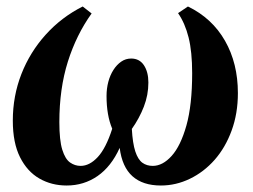

<svg xmlns="http://www.w3.org/2000/svg" viewBox="-20 -561 781 592"><path d="M185.5 11Q139 11 101.5 -10.5Q64 -32 41.8 -76.2Q19.5 -120.5 19.5 -189Q19.5 -265 46 -332.8Q72.5 -400.5 121 -454.2Q169.5 -508 235 -541L262.5 -519.5Q215.5 -454 189.2 -370.8Q163 -287.5 163 -184.5Q163 -128.5 172 -99.5Q181 -70.5 196 -60Q211 -49.5 228.5 -49.5Q256 -49.5 281.2 -76.5Q306.5 -103.5 326 -164Q317 -185.5 312.8 -210.5Q308.5 -235.5 308.5 -265Q308.5 -288 314 -308.8Q319.5 -329.5 329.8 -345.5Q340 -361.5 353.8 -371Q367.5 -380.5 384.5 -380.5Q410 -380.5 423.8 -359.8Q437.5 -339 437.5 -306.5Q437.5 -268 423.5 -232Q409.5 -196 386.5 -163.5Q389 -119 397.2 -94Q405.5 -69 419 -59.2Q432.5 -49.5 451 -49.5Q481.5 -49.5 509.2 -80.2Q537 -111 554.8 -174.2Q572.5 -237.5 572.5 -335.5Q572.5 -401.5 561.5 -445.5Q550.5 -489.5 529 -520.5L559.5 -541Q634 -505 673.8 -435.2Q713.5 -365.5 713.5 -274Q713.5 -211 694.2 -158.5Q675 -106 641.8 -68.2Q608.5 -30.5 565.5 -9.8Q522.5 11 476 11Q420.5 11 388.5 -17.5Q356.5 -46 349 -105Q323 -47.5 280.8 -18.2Q238.5 11 185.5 11Z"/></svg>

Font: Merriweather 96pt
Style: Bold Italic
Weight: 700
Italic angle: -7.8°
Version: Version 2.101